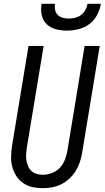

<svg xmlns="http://www.w3.org/2000/svg" viewBox="-20 -975 547 1003"><path d="M204 8Q175 8 148.5 2Q122 -4 100.5 -19Q79 -34 65 -56Q51 -78 44 -104Q37 -130 38 -158Q39 -186 43 -214L129 -735H208L120 -203Q118 -186 116.5 -169.5Q115 -153 118 -137Q121 -121 127 -106.5Q133 -92 144.5 -81.5Q156 -71 171.5 -66.5Q187 -62 204 -62Q227 -62 251 -71Q275 -80 292.5 -98.5Q310 -117 319 -140.5Q328 -164 332 -187L422 -735H501L409 -176Q405 -152 397 -128Q389 -104 375.5 -82Q362 -60 342.5 -42Q323 -24 300 -12.5Q277 -1 252.5 3.5Q228 8 204 8ZM329 -815Q299 -815 271 -822.5Q243 -830 223.5 -849Q204 -868 198 -896.5Q192 -925 197 -955H267Q265 -939 268 -923Q271 -907 282 -896.5Q293 -886 308 -882Q323 -878 339 -878Q355 -878 372 -882Q389 -886 403 -896.5Q417 -907 426 -923Q435 -939 437 -955H507Q502 -925 487 -896.5Q472 -868 446.5 -849Q421 -830 390 -822.5Q359 -815 329 -815Z"/></svg>

Font: Iosevka Term Curly Oblique
Style: Regular
Weight: 400
Italic angle: -9°
Designer: Belleve Invis
Foundry: Belleve Invis
Version: Version 32.3.0